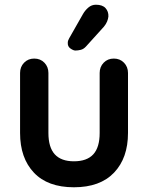

<svg xmlns="http://www.w3.org/2000/svg" viewBox="-20 -783 627 813"><path d="M462 -535Q488 -535 505 -517.5Q522 -500 522 -474V-220Q522 -114 463 -52Q404 10 293 10Q182 10 123.5 -52Q65 -114 65 -220V-474Q65 -500 82 -517.5Q99 -535 125 -535Q151 -535 168 -517.5Q185 -500 185 -474V-220Q185 -159 212 -129.5Q239 -100 293 -100Q348 -100 375 -129.5Q402 -159 402 -220V-474Q402 -500 419 -517.5Q436 -535 462 -535ZM299 -569Q291 -569 278.5 -577.5Q266 -586 267 -602Q267 -611 273 -621L331 -723Q340 -739 354 -751Q368 -763 386 -763Q414 -763 427 -748.5Q440 -734 439 -713Q438 -703 433.5 -692Q429 -681 420 -670L344 -586Q334 -575 322 -572Q310 -569 299 -569Z"/></svg>

Font: zvoove
Style: Bold
Weight: 700
Designer: Vernon Adams (Nunito) & Andrew Paglinawan (Quicksand)
Foundry: zvoove
Version: Version 3.006